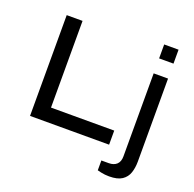

<svg xmlns="http://www.w3.org/2000/svg" viewBox="-154 -881 1240 1230"><g transform="rotate(20 466.0 -266.5)"><path d="M108 0V-687H216V-96H647V0ZM759 -629V-724H857V-629ZM716 191Q702 191 687.5 189.5Q673 188 659.5 185Q646 182 635 179V112H685Q720 112 739.5 93.5Q759 75 759 39V-527H857V39Q857 81 845.5 115.5Q834 150 803.5 170.5Q773 191 716 191Z"/></g></svg>

Font: Archivo Expanded
Style: Regular
Weight: 400
Width: 7
Designer: Hector Gatti
Foundry: Omnibus-Type
Version: Version 2.001